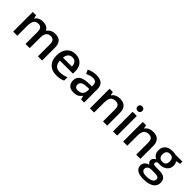

<svg xmlns="http://www.w3.org/2000/svg" viewBox="240 -2122 3736 3736"><g transform="rotate(45 2108.5 -253.5)"><path d="M537.1 0H421.9V-333Q421.9 -395 398.4 -425.5Q375 -456.1 325.2 -456.1Q258.8 -456.1 227.8 -412.8Q196.8 -369.6 196.8 -269V0H82V-540H171.9L188 -469.2H193.8Q216.3 -507.8 259 -528.8Q301.8 -549.8 353 -549.8Q477.5 -549.8 518.1 -464.8H525.9Q549.8 -504.9 593.3 -527.3Q636.7 -549.8 692.9 -549.8Q789.6 -549.8 833.7 -501Q877.9 -452.1 877.9 -352.1V0H763.2V-333Q763.2 -395 739.5 -425.5Q715.8 -456.1 666 -456.1Q599.1 -456.1 568.1 -414.3Q537.1 -372.6 537.1 -286.1Z M1273.9 9.8Q1147.9 9.8 1076.9 -63.7Q1005.9 -137.2 1005.9 -266.1Q1005.9 -398.4 1071.8 -474.1Q1137.7 -549.8 1252.9 -549.8Q1359.9 -549.8 1421.9 -484.9Q1483.9 -419.9 1483.9 -306.2V-244.1H1124Q1126.5 -165.5 1166.5 -123.3Q1206.5 -81.1 1279.3 -81.1Q1327.1 -81.1 1368.4 -90.1Q1409.7 -99.1 1457 -120.1V-26.9Q1415 -6.8 1372.1 1.5Q1329.1 9.8 1273.9 9.8ZM1252.9 -462.9Q1198.2 -462.9 1165.3 -428.2Q1132.3 -393.6 1126 -327.1H1371.1Q1370.1 -394 1338.9 -428.5Q1307.6 -462.9 1252.9 -462.9Z M1952.1 0 1929.2 -75.2H1925.3Q1886.2 -25.9 1846.7 -8.1Q1807.1 9.8 1745.1 9.8Q1665.5 9.8 1620.8 -33.2Q1576.2 -76.2 1576.2 -154.8Q1576.2 -238.3 1638.2 -280.8Q1700.2 -323.2 1827.1 -327.1L1920.4 -330.1V-358.9Q1920.4 -410.6 1896.2 -436.3Q1872.1 -461.9 1821.3 -461.9Q1779.8 -461.9 1741.7 -449.7Q1703.6 -437.5 1668.5 -420.9L1631.3 -502.9Q1675.3 -525.9 1727.5 -537.8Q1779.8 -549.8 1826.2 -549.8Q1929.2 -549.8 1981.7 -504.9Q2034.2 -460 2034.2 -363.8V0ZM1781.2 -78.1Q1843.8 -78.1 1881.6 -113Q1919.4 -147.9 1919.4 -210.9V-257.8L1850.1 -254.9Q1769 -252 1732.2 -227.8Q1695.3 -203.6 1695.3 -153.8Q1695.3 -117.7 1716.8 -97.9Q1738.3 -78.1 1781.2 -78.1Z M2669.4 0H2554.2V-332Q2554.2 -394.5 2529.1 -425.3Q2503.9 -456.1 2449.2 -456.1Q2376.5 -456.1 2342.8 -413.1Q2309.1 -370.1 2309.1 -269V0H2194.3V-540H2284.2L2300.3 -469.2H2306.2Q2330.6 -507.8 2375.5 -528.8Q2420.4 -549.8 2475.1 -549.8Q2669.4 -549.8 2669.4 -352.1Z M2943.8 0H2829.1V-540H2943.8ZM2822.3 -683.1Q2822.3 -713.9 2839.1 -730.5Q2856 -747.1 2887.2 -747.1Q2917.5 -747.1 2934.3 -730.5Q2951.2 -713.9 2951.2 -683.1Q2951.2 -653.8 2934.3 -637Q2917.5 -620.1 2887.2 -620.1Q2856 -620.1 2839.1 -637Q2822.3 -653.8 2822.3 -683.1Z M3583 0H3467.8V-332Q3467.8 -394.5 3442.6 -425.3Q3417.5 -456.1 3362.8 -456.1Q3290 -456.1 3256.3 -413.1Q3222.7 -370.1 3222.7 -269V0H3107.9V-540H3197.8L3213.9 -469.2H3219.7Q3244.1 -507.8 3289.1 -528.8Q3334 -549.8 3388.7 -549.8Q3583 -549.8 3583 -352.1Z M4198.7 -540V-477.1L4106.4 -460Q4119.1 -442.9 4127.4 -418Q4135.7 -393.1 4135.7 -365.2Q4135.7 -281.7 4078.1 -233.9Q4020.5 -186 3919.4 -186Q3893.6 -186 3872.6 -189.9Q3835.4 -167 3835.4 -136.2Q3835.4 -117.7 3852.8 -108.4Q3870.1 -99.1 3916.5 -99.1H4010.7Q4100.1 -99.1 4146.5 -61Q4192.9 -22.9 4192.9 48.8Q4192.9 140.6 4117.2 190.4Q4041.5 240.2 3898.4 240.2Q3788.1 240.2 3730 201.2Q3671.9 162.1 3671.9 89.8Q3671.9 40 3703.4 6.1Q3734.9 -27.8 3791.5 -41Q3768.6 -50.8 3753.7 -72.5Q3738.8 -94.2 3738.8 -118.2Q3738.8 -148.4 3755.9 -169.4Q3772.9 -190.4 3806.6 -210.9Q3764.6 -229 3738.5 -269.8Q3712.4 -310.5 3712.4 -365.2Q3712.4 -453.1 3767.8 -501.5Q3823.2 -549.8 3925.8 -549.8Q3948.7 -549.8 3973.9 -546.6Q3999 -543.5 4011.7 -540ZM3774.4 84Q3774.4 121.1 3807.9 141.1Q3841.3 161.1 3901.9 161.1Q3995.6 161.1 4041.5 134.3Q4087.4 107.4 4087.4 63Q4087.4 27.8 4062.3 12.9Q4037.1 -2 3968.8 -2H3881.8Q3832.5 -2 3803.5 21.2Q3774.4 44.4 3774.4 84ZM3823.7 -365.2Q3823.7 -314.5 3849.9 -287.1Q3876 -259.8 3924.8 -259.8Q4024.4 -259.8 4024.4 -366.2Q4024.4 -418.9 3999.8 -447.5Q3975.1 -476.1 3924.8 -476.1Q3875 -476.1 3849.4 -447.8Q3823.7 -419.4 3823.7 -365.2Z"/></g></svg>

Font: f1_25842          
Style: Regular
Weight: 600
Foundry: Ascender Corporation
Version: Version 1.10